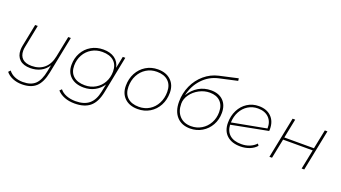

<svg xmlns="http://www.w3.org/2000/svg" viewBox="-70 -1416 4048 2279"><g transform="rotate(20 1954.0 -277.0)"><path d="M607 -519 513 -49Q487 82 424 139.5Q361 197 247 197Q183 197 130 175Q77 153 45 113L68 88Q98 127 144.5 147Q191 167 249 167Q350 167 404 116Q458 65 481 -54L497 -134Q460 -75 403 -46.5Q346 -18 275 -18Q187 -18 140.5 -61.5Q94 -105 94 -181Q94 -207 100 -237L156 -519H189L133 -237Q127 -209 127 -185Q127 -119 166 -83.5Q205 -48 281 -48Q376 -48 438.5 -101Q501 -154 521 -255L574 -519Z M1295 -519 1202 -50Q1176 80 1106.5 138.5Q1037 197 912 197Q841 197 784.5 175Q728 153 692 113L716 89Q746 127 798 147Q850 167 914 167Q1023 167 1084.5 115.5Q1146 64 1168 -45L1188 -143Q1150 -85 1088 -51.5Q1026 -18 949 -18Q845 -18 784 -73Q723 -128 723 -222Q723 -307 761 -376Q799 -445 866.5 -484Q934 -523 1019 -523Q1107 -523 1163 -483Q1219 -443 1233 -370L1263 -519ZM1214 -316Q1214 -400 1162.5 -446Q1111 -492 1017 -492Q943 -492 883.5 -457Q824 -422 790 -361Q756 -300 756 -224Q756 -140 808 -94Q860 -48 953 -48Q1027 -48 1087 -83Q1147 -118 1180.5 -179Q1214 -240 1214 -316Z M1414 -210Q1414 -299 1452 -370Q1490 -441 1557 -482Q1624 -523 1709 -523Q1812 -523 1873 -465Q1934 -407 1934 -309Q1934 -220 1896 -149Q1858 -78 1791 -37.5Q1724 3 1639 3Q1535 3 1474.5 -54.5Q1414 -112 1414 -210ZM1901 -308Q1901 -396 1849.5 -444Q1798 -492 1706 -492Q1632 -492 1573 -455.5Q1514 -419 1480.5 -355Q1447 -291 1447 -211Q1447 -123 1498.5 -75Q1550 -27 1643 -27Q1717 -27 1775.5 -63Q1834 -99 1867.5 -163.5Q1901 -228 1901 -308Z M2596 -296Q2596 -211 2557.5 -142Q2519 -73 2451.5 -33Q2384 7 2302 7Q2195 7 2133.5 -60.5Q2072 -128 2072 -248Q2072 -356 2115 -451Q2158 -546 2235.5 -611.5Q2313 -677 2411 -699L2644 -751L2648 -720L2418 -669Q2303 -643 2221.5 -556Q2140 -469 2112 -344Q2159 -422 2229.5 -463.5Q2300 -505 2386 -505Q2484 -505 2540 -449.5Q2596 -394 2596 -296ZM2562 -293Q2562 -379 2514 -426.5Q2466 -474 2380 -474Q2311 -474 2247.5 -440Q2184 -406 2144.5 -350.5Q2105 -295 2105 -235Q2105 -138 2158.5 -80.5Q2212 -23 2304 -23Q2376 -23 2435 -58.5Q2494 -94 2528 -156Q2562 -218 2562 -293Z M3198 -310Q3198 -295 3197 -287L2735 -198Q2740 -115 2791.5 -71Q2843 -27 2938 -27Q2995 -27 3042.5 -46.5Q3090 -66 3122 -101L3138 -78Q3106 -40 3052 -18.5Q2998 3 2935 3Q2826 3 2764.5 -53.5Q2703 -110 2703 -212Q2703 -299 2739 -370.5Q2775 -442 2839 -482.5Q2903 -523 2983 -523Q3082 -523 3140 -466Q3198 -409 3198 -310ZM2735 -227 3168 -308Q3170 -393 3120 -443Q3070 -493 2982 -493Q2914 -493 2858.5 -459Q2803 -425 2770.5 -364.5Q2738 -304 2735 -227Z M3408 -519H3441L3392 -276H3766L3815 -519H3848L3744 0H3711L3761 -247H3387L3337 0H3304Z"/></g></svg>

Font: Montserrat Alternates ExLight
Style: Italic
Weight: 275
Italic angle: -11.3°
Designer: Julieta Ulanovsky
Foundry: Julieta Ulanovsky
Version: Version 7.200